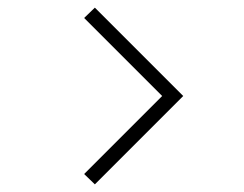

<svg xmlns="http://www.w3.org/2000/svg" viewBox="-20 -566 639 502"><path d="M228 -84 459 -315 228 -546 200 -519 404 -315 200 -111Z"/></svg>

Font: Vela Sans ExtLt
Style: Regular
Weight: 200
Designer: Principal design: Mikhail Sharanda - project Manrope.
Design modification: Ravid Balaliev
Foundry: Mikhail Sharanda
Version: Version 1.001